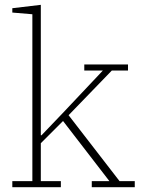

<svg xmlns="http://www.w3.org/2000/svg" viewBox="-20 -775 592 795"><path d="M31 -25H114V-716L31 -723V-741L149 -755V-215H152L240 -307L406 -483H329V-508H510V-483H443L264 -298L475 -25H538V0H360V-25H433L241 -274L149 -182V-25H232V0H31Z"/></svg>

Font: IBM Plex Serif ExtLt
Style: Regular
Weight: 200
Designer: Mike Abbink, Paul van der Laan, Pieter van Rosmalen
Foundry: Bold Monday
Version: Version 3.001